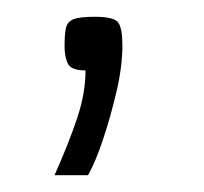

<svg xmlns="http://www.w3.org/2000/svg" viewBox="-20 -88 243 229"><path d="M45 121Q62 83 72 53Q82 23 82 -4Q65 -4 61 -12Q57 -20 57 -33Q57 -46 58.5 -54Q60 -62 67.5 -65Q75 -68 93 -68Q117 -68 121.5 -60.5Q126 -53 126 -34Q126 -9 119 21Q112 51 103 78Q94 105 85 121Z"/></svg>

Font: Smooch Sans Thin SemiBold
Style: Regular
Weight: 600
Version: Version 1.010